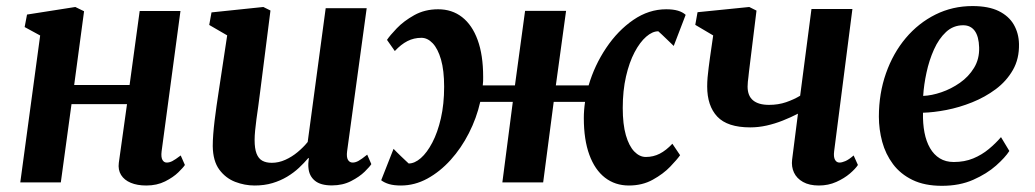

<svg xmlns="http://www.w3.org/2000/svg" viewBox="-20 -590 3346 621"><path d="M502.7 -100.6Q500.4 -81.5 505.4 -72.8Q510.3 -64.2 519.3 -64.2Q528 -64.2 537.3 -68.9Q546.6 -73.6 564.5 -87.2L578 -56.4Q573.3 -48.8 556.9 -32.7Q540.4 -16.6 514 -3.3Q487.5 10 453.1 10Q423.9 10 402.9 1.2Q381.9 -7.6 371.6 -24.1Q361.3 -40.7 364.3 -63.4L390.8 -253.3H211.3L176.7 0H45.6L109.9 -475.2L59.7 -502.5L67.4 -542.9L223.6 -567.4L251.9 -553.6L219.9 -315H399.1L431.8 -554.5H563.7Z M803.4 10Q771.6 10 740.7 -1.8Q709.9 -13.7 689.3 -41.4Q668.8 -69.2 668.1 -117.4Q668.1 -134.9 669.7 -155.9Q671.3 -176.8 674.1 -200Q677 -223.1 680.3 -246.9Q683.7 -270.7 687.2 -293.2L714.8 -475.6L656.7 -509.3L664.1 -549.9L831.7 -567.4L854.8 -556L820.9 -289.2Q818.4 -267.7 815.3 -246.3Q812.2 -224.9 809.5 -205.1Q806.9 -185.2 805.2 -168Q803.5 -150.8 803.5 -137.4Q803.5 -109.4 809.8 -93.2Q816.1 -77 828.4 -70.2Q840.7 -63.4 859 -63.4Q881.3 -63.4 902.8 -73.1Q924.2 -82.7 942.8 -98.2Q961.4 -113.7 975.2 -130.8L1033.4 -563.4H1166L1102.7 -100.9Q1100.2 -81.7 1105.5 -72.9Q1110.7 -64.2 1120.6 -64.2Q1129.6 -64.2 1139.4 -69.6Q1149.3 -75 1167.7 -89.8L1181 -59.2Q1176.3 -51.3 1159.5 -34.7Q1142.6 -18.2 1115.5 -4.3Q1088.4 9.7 1053.3 9.7Q1016.9 9.7 998.5 -5.5Q980 -20.7 977.7 -46.6Q977.4 -49.1 977.2 -52.8Q977 -56.4 977.2 -60.7Q977.5 -65 978 -69.5Q978.5 -74 979 -78L977.3 -79Q963.8 -63 947 -47.2Q930.1 -31.4 908.7 -18.5Q887.2 -5.6 861.2 2.2Q835.1 10 803.4 10Z M1883.8 -313.7Q1902.9 -378.8 1940.6 -435Q1978.3 -491.2 2028.4 -525.6Q2078.5 -560 2134.7 -560Q2157.2 -560 2172.5 -555.5Q2187.8 -551 2197.7 -542L2159.1 -441.4Q2154.3 -445.9 2147.9 -452.2Q2141.4 -458.5 2134.3 -465.3Q2127.2 -472.2 2120.7 -478.3Q2114.3 -484.5 2109.2 -488.8Q2090.1 -488.8 2070 -471.3Q2049.8 -453.8 2032.5 -421.1Q2015.2 -388.4 2004.7 -342.6Q1994.2 -296.8 1994.2 -240.7Q1994.2 -188 2004.3 -152.7Q2014.5 -117.5 2031.6 -99.9Q2048.7 -82.3 2068.8 -82.3Q2093.1 -82.3 2113.8 -92.9Q2134.6 -103.6 2154.7 -125.1L2179.7 -88Q2170.3 -74.5 2147.8 -51Q2125.3 -27.5 2091.4 -8.8Q2057.6 10 2014.1 10Q1969.6 10 1936.8 -15.3Q1904 -40.7 1886.2 -89.3Q1868.3 -138 1868.3 -208.3Q1868.3 -221 1869.3 -234.1Q1870.3 -247.1 1872.3 -260.5H1770.9L1736.8 0H1604.8L1638.6 -260.5H1533.3Q1521.4 -208 1496.6 -159.4Q1471.9 -110.8 1437.5 -72.7Q1403.1 -34.7 1362.2 -12.3Q1321.2 10 1276.9 10Q1253.9 10 1238.6 5.5Q1223.4 1 1212.9 -7L1252.9 -108.6Q1257.2 -104.1 1263.5 -97.8Q1269.8 -91.5 1276.9 -84.7Q1284 -77.8 1290.6 -71.7Q1297.1 -65.5 1301.8 -61.2Q1321.1 -61.2 1341.2 -78.7Q1361.2 -96.2 1378.3 -128.9Q1395.5 -161.6 1406 -207.4Q1416.5 -253.2 1416.5 -309.3Q1416.5 -362.3 1406.4 -397.4Q1396.2 -432.5 1379.5 -450.1Q1362.8 -467.7 1343 -467.7Q1318.7 -467.7 1297.8 -457.1Q1276.9 -446.4 1257 -424.9L1231.7 -461Q1240.9 -475 1263.4 -498.5Q1285.9 -522 1319.9 -541Q1353.9 -560 1397.2 -560Q1441.9 -560 1474.5 -534.7Q1507.2 -509.3 1524.9 -460.7Q1542.7 -412 1542.7 -341.7Q1542.7 -334.6 1542.6 -327.5Q1542.4 -320.5 1541.4 -313.7H1645.5L1678.3 -554.8H1810.9L1777.8 -313.7Z M2426.8 -555.7 2402.5 -358.2Q2401.8 -349.7 2400.7 -341.3Q2399.6 -332.9 2398.8 -325.2Q2398 -317.5 2398 -310Q2398 -280.1 2415.6 -265.5Q2433.2 -250.8 2467.3 -250.8Q2497.3 -250.8 2522.6 -259.5Q2547.9 -268.2 2568 -280.4L2604.6 -560.8H2737L2677.9 -100.6Q2675.6 -82.6 2680.6 -73.4Q2685.6 -64.2 2695.2 -64.2Q2703 -64.2 2714.1 -68.9Q2725.3 -73.6 2741 -87.2L2754.8 -56.4Q2747.2 -44.5 2729 -28.8Q2710.8 -13.2 2684.9 -1.6Q2659.1 10 2628.7 10Q2597.5 10 2577.2 -1.5Q2556.9 -12.9 2548 -31.9Q2539.2 -50.9 2542 -73.7L2560.9 -222.3Q2537.4 -210.2 2511.7 -200Q2486 -189.8 2459.5 -183.9Q2433 -178 2406.6 -178Q2332.8 -178 2300 -212.8Q2267.3 -247.6 2267.3 -310.5Q2267.3 -324.3 2268.6 -339.9Q2270 -355.4 2272.1 -371.7Q2274.2 -387.9 2276.3 -403.4L2286.7 -475.4L2228.8 -509.6L2236.1 -550.5L2403.4 -567.4Z M3244.6 -101.7Q3231.3 -80.8 3201.6 -54.4Q3171.8 -28 3127.8 -8.5Q3083.8 11 3026.6 11Q2970.4 11 2931.4 -8Q2892.3 -27 2868.3 -59.2Q2844.2 -91.5 2833.4 -131.4Q2822.7 -171.3 2822.6 -212.7Q2822.7 -288.2 2845.7 -353.2Q2868.6 -418.2 2909.6 -466.9Q2950.7 -515.6 3005.8 -543Q3061 -570.4 3125.3 -570.4Q3177.2 -570.4 3210.1 -554.3Q3243 -538.1 3259.1 -510.2Q3275.1 -482.2 3275.8 -447.7Q3276.8 -399.8 3256.1 -363.7Q3235.4 -327.5 3200.7 -301.6Q3166.1 -275.8 3124.4 -259.1Q3082.8 -242.4 3041 -234.3Q2999.3 -226.3 2965.3 -225.4Q2964.5 -190.5 2970.1 -161.4Q2975.7 -132.4 2988.1 -111Q3000.5 -89.5 3019.6 -77.8Q3038.8 -66 3064.8 -66Q3099.7 -66 3127.7 -77.6Q3155.7 -89.2 3178 -107.8Q3200.4 -126.3 3217.6 -146.5ZM3095.3 -508.3Q3063.2 -508.3 3039.8 -486.5Q3016.4 -464.7 3000.8 -429.9Q2985.2 -395.1 2976.7 -355.4Q2968.1 -315.7 2965.9 -279.8Q2993 -280.8 3024.7 -291.6Q3056.4 -302.4 3084.6 -322.1Q3112.9 -341.8 3130.4 -370.5Q3148 -399.2 3146.9 -436.4Q3145.9 -472.2 3132.6 -490.3Q3119.3 -508.3 3095.3 -508.3Z"/></svg>

Font: Merriweather 7pt Light
Style: Italic
Weight: 300
Italic angle: -7.8°
Designer: Eben Sorkin
Foundry: Eben Sorkin
Version: Version 2.200;gftools[0.9.31]